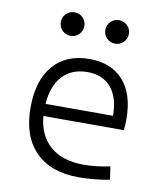

<svg xmlns="http://www.w3.org/2000/svg" viewBox="-82 -792 751 871"><g transform="rotate(10 293.0 -357.0)"><path d="M338.4 9.8Q210 9.8 139.6 -61.5Q69.3 -132.8 69.3 -263.7Q69.3 -389.2 128.7 -458.3Q188 -527.3 295.4 -527.3Q396 -527.3 451.4 -464.8Q506.8 -402.3 506.8 -287.1Q506.8 -256.8 503.9 -236.3H133.3Q141.1 -147 197.3 -98.6Q253.4 -50.3 350.1 -50.3Q410.6 -50.3 472.2 -64L481.4 -3.9Q447.3 2.9 410.2 6.3Q373 9.8 338.4 9.8ZM133.3 -292H444.3Q444.3 -376 405.5 -421.6Q366.7 -467.3 296.4 -467.3Q224.1 -467.3 181.6 -421.4Q139.2 -375.5 133.3 -292ZM191.4 -615.7Q168.9 -615.7 153.1 -631.6Q137.2 -647.5 137.2 -669.9Q137.2 -692.9 153.1 -708.5Q168.9 -724.1 191.4 -724.1Q213.9 -724.1 229.7 -708.5Q245.6 -692.9 245.6 -669.9Q245.6 -647.5 229.7 -631.6Q213.9 -615.7 191.4 -615.7ZM396.5 -615.7Q374 -615.7 358.2 -631.6Q342.3 -647.5 342.3 -669.9Q342.3 -692.9 358.2 -708.5Q374 -724.1 396.5 -724.1Q418.9 -724.1 434.8 -708.5Q450.7 -692.9 450.7 -669.9Q450.7 -647.5 434.8 -631.6Q418.9 -615.7 396.5 -615.7Z"/></g></svg>

Font: CaskaydiaMono NF Light
Style: Regular
Weight: 300
Designer: Aaron Bell
Foundry: Saja Typeworks
Version: Version 2111.001; ttfautohint (v1.8.4);Nerd Fonts 3.1.1